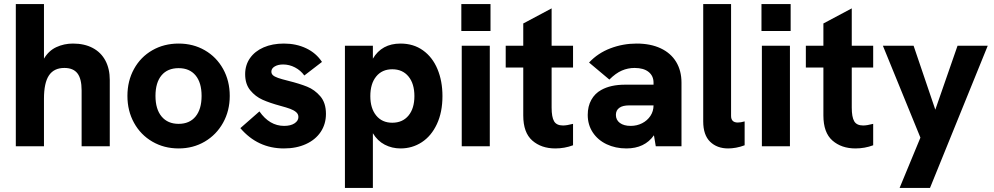

<svg xmlns="http://www.w3.org/2000/svg" viewBox="-20 -717 4874 941"><path d="M57.5 -697H195.5V-429.5Q218.5 -468.5 256.2 -486Q294 -503.5 337.5 -503.5Q393.5 -503.5 434.2 -482Q475 -460.5 496.5 -420.2Q518 -380 518 -325V0H380V-274Q380 -331 359.5 -357.5Q339 -384 295.5 -384Q244.5 -384 220 -347.5Q195.5 -311 195.5 -233V0H57.5Z M604.5 -247Q604.5 -320.5 636.8 -379Q669 -437.5 726.2 -470.5Q783.5 -503.5 855.5 -503.5Q927 -503.5 984 -470.5Q1041 -437.5 1073.5 -379Q1106 -320.5 1106 -247Q1106 -174 1073.2 -115.2Q1040.5 -56.5 983.5 -23Q926.5 10.5 855.5 10.5Q784 10.5 726.8 -22.8Q669.5 -56 637 -114.8Q604.5 -173.5 604.5 -247ZM855.5 -110Q909 -110 938.5 -146Q968 -182 968 -247Q968 -312 938.5 -347.5Q909 -383 855.5 -383Q801 -383 771.5 -347.5Q742 -312 742 -247Q742 -182 772 -146Q802 -110 855.5 -110Z M1158 -89 1251.5 -171Q1301 -100 1372.5 -100Q1404.5 -100 1423.5 -112.5Q1442.5 -125 1442.5 -143.5Q1442.5 -158 1431.2 -167.5Q1420 -177 1402.5 -183.5Q1385 -190 1353.5 -198.5Q1302 -212.5 1266.8 -228.2Q1231.5 -244 1206.5 -274.5Q1181.5 -305 1181.5 -353.5Q1181.5 -398 1205.2 -432Q1229 -466 1272 -484.8Q1315 -503.5 1371.5 -503.5Q1432 -503.5 1480.8 -480.2Q1529.5 -457 1558 -413.5L1471.5 -347Q1453.5 -372 1425.8 -386.5Q1398 -401 1367.5 -401Q1342.5 -401 1326.2 -391.2Q1310 -381.5 1310 -366Q1310 -355.5 1317.5 -348.5Q1325 -341.5 1342.5 -335.2Q1360 -329 1392.5 -321Q1448.5 -307 1485.2 -292.2Q1522 -277.5 1549.8 -245.2Q1577.5 -213 1577.5 -159Q1577.5 -109 1551.8 -70.5Q1526 -32 1479.2 -10.8Q1432.5 10.5 1371.5 10.5Q1243 10.5 1158 -89Z M2148.5 -246Q2148.5 -167 2121.2 -108.8Q2094 -50.5 2047.2 -20Q2000.5 10.5 1943 10.5Q1901 10.5 1865.5 -8Q1830 -26.5 1807.5 -64V204H1670.5V-493H1807.5V-429.5Q1851 -503.5 1943 -503.5Q2006.5 -503.5 2053 -470.2Q2099.5 -437 2124 -378.5Q2148.5 -320 2148.5 -246ZM1902.5 -115.5Q1953 -115.5 1982 -150.5Q2011 -185.5 2011 -246Q2011 -307 1982 -342.2Q1953 -377.5 1902.5 -377.5Q1852.5 -377.5 1823.8 -342.2Q1795 -307 1795 -246Q1795 -186 1823.8 -150.8Q1852.5 -115.5 1902.5 -115.5Z M2243 -493H2380.5V0H2243ZM2241 -697H2384V-565H2241Z M2544.5 -151V-386H2458.5V-493H2544.5V-602L2683.5 -676V-493H2788.5V-386H2683.5V-189.5Q2683.5 -143.5 2695.5 -122.8Q2707.5 -102 2739.5 -102Q2757.5 -102 2788.5 -110V-5Q2747 10.5 2701.5 10.5Q2633 10.5 2588.8 -28.2Q2544.5 -67 2544.5 -151Z M3185 -54Q3139.5 10.5 3050 10.5Q2996.5 10.5 2953.2 -10Q2910 -30.5 2885.2 -68Q2860.5 -105.5 2860.5 -154Q2860.5 -196 2878 -227.5Q2895.5 -259 2926.5 -276Q2972.5 -302 3044 -302H3183V-312Q3183 -345 3158.8 -364.5Q3134.5 -384 3090 -384Q3057.5 -384 3027.8 -371.2Q2998 -358.5 2966.5 -327L2867 -410.5Q2910.5 -457 2971.8 -480.2Q3033 -503.5 3100 -503.5Q3168.5 -503.5 3218 -480.2Q3267.5 -457 3293.8 -413.8Q3320 -370.5 3320 -312V0H3194ZM3071 -100Q3101.5 -100 3127 -113Q3152.5 -126 3167.8 -149Q3183 -172 3183 -200.5H3064Q3032 -200.5 3016 -189Q2998.5 -177 2998.5 -154Q2998.5 -129 3018 -114.5Q3037.5 -100 3071 -100Z M3426.5 -122V-697H3563V-149Q3563 -116.5 3596 -116.5Q3610.5 -116.5 3629.5 -122V-5Q3608.5 3 3587.5 6.8Q3566.5 10.5 3549 10.5Q3494 10.5 3460.2 -22.5Q3426.5 -55.5 3426.5 -122Z M3714 -493H3851.5V0H3714ZM3712 -697H3855V-565H3712Z M4015.5 -151V-386H3929.5V-493H4015.5V-602L4154.5 -676V-493H4259.5V-386H4154.5V-189.5Q4154.5 -143.5 4166.5 -122.8Q4178.5 -102 4210.5 -102Q4228.5 -102 4259.5 -110V-5Q4218 10.5 4172.5 10.5Q4104 10.5 4059.8 -28.2Q4015.5 -67 4015.5 -151Z M4491 -42.5 4307 -493H4457.5L4564 -179.5L4673 -493H4821L4538 204H4389Z"/></svg>

Font: HK Grotesk ExtraBold
Style: Regular
Weight: 800
Designer: Alfredo Marco Pradil
Foundry: Hanken Design Co.
Version: Version 3.001